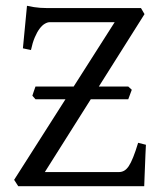

<svg xmlns="http://www.w3.org/2000/svg" viewBox="-20 -643 563 663"><path d="M422.9 -300.3H293.5L134.8 -48.8H390.1Q400.4 -48.8 408.7 -53.5Q417 -58.1 424.6 -69.3Q432.1 -80.6 439.9 -100.1Q447.8 -119.6 457 -149.9L483.9 -143.1Q482.9 -127.4 482.2 -108.4Q481.4 -89.4 480.7 -70.1Q480 -50.8 479.2 -32.5Q478.5 -14.2 478 0H43L28.8 -22L206.1 -300.3H102.5L91.8 -312.5Q94.2 -319.8 96.9 -328.1Q99.6 -336.4 102.5 -344.2H234.4L376 -566.4H151.9Q144 -566.4 134.8 -561Q125.5 -555.7 116.7 -543.9Q107.9 -532.2 100.1 -513.9Q92.3 -495.6 86.9 -470.2L59.1 -476.1L73.2 -623Q86.4 -620.1 97.4 -618.4Q108.4 -616.7 118.9 -616Q129.4 -615.2 140.6 -615.2H466.8L479 -594.2L321.3 -344.2H422.9L435.1 -333Z"/></svg>

Font: Noto Serif Devanagari
Style: Bold
Weight: 700
Designer: Monotype Design Team
Foundry: Monotype Imaging Inc.
Version: Version 1.01